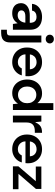

<svg xmlns="http://www.w3.org/2000/svg" viewBox="1174 -1928 959 3347"><g transform="rotate(90 1653.5 -254.5)"><path d="M211 12Q151 12 112 -8.5Q73 -29 54 -63.5Q35 -98 35 -139Q35 -186 59.5 -220.5Q84 -255 132 -274.5Q180 -294 251 -294H378Q378 -334 366.5 -360.5Q355 -387 331.5 -399.5Q308 -412 273 -412Q232 -412 201.5 -392.5Q171 -373 165 -333H47Q52 -387 82.5 -426Q113 -465 162.5 -486.5Q212 -508 274 -508Q345 -508 395.5 -483.5Q446 -459 472 -414Q498 -369 498 -305V0H398L386 -80H383Q369 -57 351 -40Q333 -23 312 -11.5Q291 0 265.5 6Q240 12 211 12ZM245 -83Q275 -83 298.5 -93.5Q322 -104 338 -123Q354 -142 363.5 -166Q373 -190 375 -216V-217H264Q228 -217 205 -208Q182 -199 171.5 -183.5Q161 -168 161 -148Q161 -127 171.5 -112.5Q182 -98 201 -90.5Q220 -83 245 -83Z M498 205V105H538Q572 105 586 91Q600 77 600 43V-496H720V44Q720 102 700.5 137.5Q681 173 644 189Q607 205 556 205ZM661 -572Q627 -572 606 -592Q585 -612 585 -643Q585 -673 606 -693.5Q627 -714 661 -714Q694 -714 715.5 -693.5Q737 -673 737 -643Q737 -613 715.5 -592.5Q694 -572 661 -572Z M1063 12Q988 12 930.5 -20.5Q873 -53 840.5 -110.5Q808 -168 808 -245Q808 -323 840 -382Q872 -441 929.5 -474.5Q987 -508 1063 -508Q1137 -508 1192.5 -475.5Q1248 -443 1278.5 -389Q1309 -335 1309 -267Q1309 -257 1308.5 -245Q1308 -233 1307 -219H895V-296H1188Q1185 -350 1150 -381.5Q1115 -413 1063 -413Q1026 -413 994.5 -396.5Q963 -380 944.5 -346.5Q926 -313 926 -262V-233Q926 -187 944 -154Q962 -121 993 -103.5Q1024 -86 1062 -86Q1103 -86 1131 -105Q1159 -124 1173 -155H1294Q1281 -107 1248.5 -69.5Q1216 -32 1169 -10Q1122 12 1063 12Z M1602 12Q1531 12 1478 -22Q1425 -56 1395.5 -115Q1366 -174 1366 -248Q1366 -323 1395.5 -381.5Q1425 -440 1479 -474Q1533 -508 1607 -508Q1667 -508 1710 -484.5Q1753 -461 1778 -426V-705H1898V0H1795L1787 -85H1784Q1765 -55 1738.5 -33.5Q1712 -12 1678 0Q1644 12 1602 12ZM1633 -89Q1677 -89 1710 -109.5Q1743 -130 1761 -165.5Q1779 -201 1779 -248Q1779 -296 1761 -331.5Q1743 -367 1710 -387.5Q1677 -408 1633 -408Q1590 -408 1557 -387.5Q1524 -367 1506 -331Q1488 -295 1488 -249Q1488 -201 1506 -165.5Q1524 -130 1556.5 -109.5Q1589 -89 1633 -89Z M1995 0V-496H2099L2109 -391H2112Q2134 -439 2159.5 -464Q2185 -489 2218.5 -498.5Q2252 -508 2295 -508V-382H2263Q2228 -382 2200 -373.5Q2172 -365 2153 -347.5Q2134 -330 2124.5 -302Q2115 -274 2115 -234V0Z M2580 12Q2505 12 2447.5 -20.5Q2390 -53 2357.5 -110.5Q2325 -168 2325 -245Q2325 -323 2357 -382Q2389 -441 2446.5 -474.5Q2504 -508 2580 -508Q2654 -508 2709.5 -475.5Q2765 -443 2795.5 -389Q2826 -335 2826 -267Q2826 -257 2825.5 -245Q2825 -233 2824 -219H2412V-296H2705Q2702 -350 2667 -381.5Q2632 -413 2580 -413Q2543 -413 2511.5 -396.5Q2480 -380 2461.5 -346.5Q2443 -313 2443 -262V-233Q2443 -187 2461 -154Q2479 -121 2510 -103.5Q2541 -86 2579 -86Q2620 -86 2648 -105Q2676 -124 2690 -155H2811Q2798 -107 2765.5 -69.5Q2733 -32 2686 -10Q2639 12 2580 12Z M2879 0V-95L3139 -399H2883V-496H3273V-401L3011 -97H3278V0Z"/></g></svg>

Font: DM Sans 36pt SemiBold
Style: Regular
Weight: 600
Designer: Colophon Foundry, Jonny Pinhorn
Foundry: Colophon Foundry
Version: Version 4.004;gftools[0.9.30]